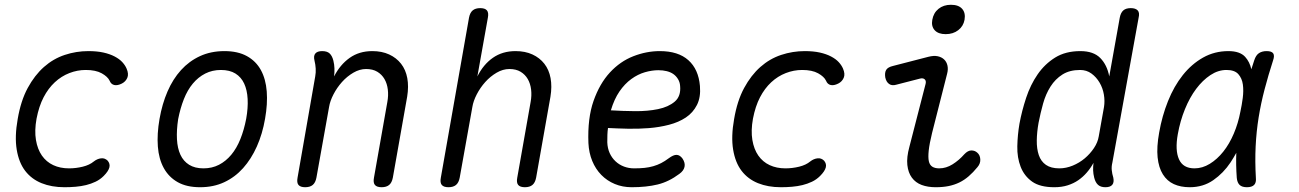

<svg xmlns="http://www.w3.org/2000/svg" viewBox="-20 -774 5440 804"><path d="M54 -275Q67 -352 96 -405.5Q125 -459 164 -493.5Q203 -528 251 -544Q299 -560 350 -560Q386 -560 413 -554Q440 -548 460 -537.5Q480 -527 492 -514Q504 -501 510 -487Q520 -464 513 -448Q506 -432 490 -424Q472 -415 458.5 -418Q445 -421 439 -436Q431 -453 406 -467Q381 -481 339 -481Q304 -481 270.5 -468Q237 -455 209.5 -429.5Q182 -404 162.5 -366.5Q143 -329 133 -277Q124 -227 130.5 -188Q137 -149 155.5 -122.5Q174 -96 203 -82.5Q232 -69 269 -69Q298 -69 326.5 -76Q355 -83 373 -98Q387 -109 403 -111Q419 -113 431 -101Q436 -95 438 -88Q440 -81 438 -73Q436 -65 430 -56Q424 -47 414 -37Q399 -22 380 -13Q361 -4 340.5 1Q320 6 297 8Q274 10 250 10Q196 10 154 -7Q112 -24 85.5 -58.5Q59 -93 50 -147.5Q41 -202 54 -275Z M818 10Q762 10 724.5 -11Q687 -32 666 -70Q645 -108 641 -160.5Q637 -213 648 -276Q659 -339 681.5 -391Q704 -443 738 -480.5Q772 -518 817.5 -539Q863 -560 920 -560Q976 -560 1014 -539Q1052 -518 1072.5 -480.5Q1093 -443 1097 -391Q1101 -339 1090 -277Q1079 -213 1055.5 -160.5Q1032 -108 998 -70Q964 -32 919 -11Q874 10 818 10ZM832 -69Q868 -69 897 -84Q926 -99 948.5 -126Q971 -153 986.5 -191.5Q1002 -230 1011 -277Q1019 -322 1017 -359.5Q1015 -397 1002.5 -424Q990 -451 966 -466Q942 -481 905 -481Q869 -481 839.5 -466Q810 -451 787.5 -424Q765 -397 750 -359Q735 -321 726 -275Q719 -229 721 -191Q723 -153 735.5 -126Q748 -99 772 -84Q796 -69 832 -69Z M1329 -560Q1350 -560 1360.5 -550Q1371 -540 1376 -520Q1380 -504 1380.5 -487.5Q1381 -471 1379 -454Q1404 -503 1444 -531.5Q1484 -560 1539 -560Q1579 -560 1609.5 -546Q1640 -532 1659.5 -507Q1679 -482 1685.5 -447Q1692 -412 1685 -369L1625 -30Q1621 -9 1609.5 0.5Q1598 10 1578 10Q1558 10 1550 0.5Q1542 -9 1546 -30L1602 -347Q1607 -374 1604 -399Q1601 -424 1590 -443Q1579 -462 1560 -473.5Q1541 -485 1513 -485Q1486 -485 1459.5 -469.5Q1433 -454 1412 -430.5Q1391 -407 1376.5 -379Q1362 -351 1358 -326L1305 -30Q1301 -9 1289.5 0.5Q1278 10 1258 10Q1238 10 1230 0.5Q1222 -9 1226 -30L1300 -454Q1303 -470 1302 -487Q1301 -504 1297 -520Q1292 -540 1300.5 -550Q1309 -560 1329 -560Z M1958 -326 1905 -30Q1901 -9 1889.5 0.5Q1878 10 1858 10Q1838 10 1830 0.5Q1822 -9 1826 -30L1944 -700Q1948 -721 1959.5 -730.5Q1971 -740 1991 -740Q2011 -740 2019 -730.5Q2027 -721 2023 -700L1979 -454Q2004 -504 2044 -532Q2084 -560 2139 -560Q2179 -560 2209.5 -546Q2240 -532 2259.5 -507Q2279 -482 2285.5 -447Q2292 -412 2285 -369L2225 -30Q2221 -9 2209.5 0.5Q2198 10 2178 10Q2158 10 2150 0.5Q2142 -9 2146 -30L2202 -347Q2207 -374 2204 -399Q2201 -424 2190 -443Q2179 -462 2160 -473.5Q2141 -485 2113 -485Q2086 -485 2059.5 -469.5Q2033 -454 2012 -430.5Q1991 -407 1976.5 -379Q1962 -351 1958 -326Z M2838 -110Q2850 -92 2846.5 -75.5Q2843 -59 2825 -46Q2781 -13 2734 -1.5Q2687 10 2625 10Q2587 10 2554.5 -3.5Q2522 -17 2498 -41.5Q2474 -66 2460 -100Q2446 -134 2444 -175Q2440 -279 2465.5 -351.5Q2491 -424 2534 -470.5Q2577 -517 2632 -538.5Q2687 -560 2743 -560Q2820 -560 2862.5 -522Q2905 -484 2911 -414Q2915 -367 2898.5 -334.5Q2882 -302 2852 -282Q2822 -262 2781.5 -251.5Q2741 -241 2697 -237.5Q2653 -234 2608.5 -235Q2564 -236 2526 -238Q2524 -225 2523.5 -210Q2523 -195 2523 -178Q2524 -153 2533 -133Q2542 -113 2557.5 -98.5Q2573 -84 2593 -76.5Q2613 -69 2635 -69Q2660 -69 2679 -71Q2698 -73 2715.5 -78Q2733 -83 2748.5 -91Q2764 -99 2780 -111Q2800 -126 2813.5 -125.5Q2827 -125 2838 -110ZM2538 -312Q2587 -309 2639.5 -308.5Q2692 -308 2735.5 -317Q2779 -326 2805.5 -348.5Q2832 -371 2828 -414Q2827 -430 2819 -443Q2811 -456 2799.5 -464Q2788 -472 2772 -476Q2756 -480 2737 -480Q2710 -480 2680.5 -471.5Q2651 -463 2623.5 -443Q2596 -423 2574 -391Q2552 -359 2538 -312Z M3054 -275Q3067 -352 3096 -405.5Q3125 -459 3164 -493.5Q3203 -528 3251 -544Q3299 -560 3350 -560Q3386 -560 3413 -554Q3440 -548 3460 -537.5Q3480 -527 3492 -514Q3504 -501 3510 -487Q3520 -464 3513 -448Q3506 -432 3490 -424Q3472 -415 3458.5 -418Q3445 -421 3439 -436Q3431 -453 3406 -467Q3381 -481 3339 -481Q3304 -481 3270.5 -468Q3237 -455 3209.5 -429.5Q3182 -404 3162.5 -366.5Q3143 -329 3133 -277Q3124 -227 3130.5 -188Q3137 -149 3155.5 -122.5Q3174 -96 3203 -82.5Q3232 -69 3269 -69Q3298 -69 3326.5 -76Q3355 -83 3373 -98Q3387 -109 3403 -111Q3419 -113 3431 -101Q3436 -95 3438 -88Q3440 -81 3438 -73Q3436 -65 3430 -56Q3424 -47 3414 -37Q3399 -22 3380 -13Q3361 -4 3340.5 1Q3320 6 3297 8Q3274 10 3250 10Q3196 10 3154 -7Q3112 -24 3085.5 -58.5Q3059 -93 3050 -147.5Q3041 -202 3054 -275Z M3732 -419Q3715 -414 3703 -422.5Q3691 -431 3687 -450Q3684 -470 3691 -481.5Q3698 -493 3720 -498L3867 -536Q3890 -542 3906.5 -538.5Q3923 -535 3933.5 -525Q3944 -515 3947.5 -499.5Q3951 -484 3946 -465L3883 -217Q3872 -172 3869 -143.5Q3866 -115 3869.5 -99Q3873 -83 3884 -76Q3895 -69 3913 -69Q3942 -69 3969 -86Q3996 -103 4018 -128Q4033 -144 4047.5 -144Q4062 -144 4072 -135Q4084 -125 4085 -107Q4086 -89 4073 -74Q4055 -52 4036.5 -36Q4018 -20 3997.5 -10Q3977 0 3953 5Q3929 10 3898 10Q3865 10 3839.5 0.5Q3814 -9 3798.5 -30Q3783 -51 3779.5 -83Q3776 -115 3788 -159L3856 -423Q3859 -436 3852 -442Q3845 -448 3833 -445ZM3940 -631Q3909 -631 3894 -647.5Q3879 -664 3884 -691Q3889 -720 3910 -737Q3931 -754 3962 -754Q3994 -754 4009 -737Q4024 -720 4019 -691Q4014 -664 3992.5 -647.5Q3971 -631 3940 -631Z M4638 -93Q4634 -77 4635.5 -61.5Q4637 -46 4642 -30Q4646 -10 4637.5 0Q4629 10 4609 10Q4589 10 4578 0Q4567 -10 4562 -30Q4558 -46 4557.5 -60.5Q4557 -75 4559 -92Q4547 -70 4531 -51.5Q4515 -33 4495.5 -19.5Q4476 -6 4451 2Q4426 10 4395 10Q4335 10 4302 -13.5Q4269 -37 4254 -75.5Q4239 -114 4240 -161.5Q4241 -209 4249 -256Q4259 -310 4277 -364.5Q4295 -419 4325 -462.5Q4355 -506 4398.5 -533Q4442 -560 4504 -560Q4559 -560 4587.5 -531Q4616 -502 4625 -454L4669 -700Q4673 -721 4684 -730.5Q4695 -740 4715 -740Q4735 -740 4744 -730.5Q4753 -721 4748 -700ZM4416 -69Q4444 -69 4472 -80.5Q4500 -92 4522.5 -111Q4545 -130 4561 -154Q4577 -178 4581 -203L4603 -326Q4607 -351 4602.5 -378Q4598 -405 4584.5 -428Q4571 -451 4550.5 -466Q4530 -481 4503 -481Q4459 -481 4429 -462Q4399 -443 4379 -411.5Q4359 -380 4348 -340.5Q4337 -301 4329 -260Q4322 -221 4321.5 -186Q4321 -151 4330 -124.5Q4339 -98 4360 -83.5Q4381 -69 4416 -69Z M4962 10Q4924 10 4895.5 -3Q4867 -16 4849.5 -44Q4832 -72 4827.5 -115Q4823 -158 4834 -219Q4846 -288 4871 -350.5Q4896 -413 4933 -459.5Q4970 -506 5018 -533Q5066 -560 5124 -560Q5172 -560 5194 -536Q5213 -515 5220 -484Q5226 -502 5232 -521Q5239 -543 5252 -551.5Q5265 -560 5284 -560Q5305 -560 5311.5 -550.5Q5318 -541 5311 -521Q5291 -459 5275.5 -400Q5260 -341 5250.5 -282Q5241 -223 5238 -160.5Q5235 -98 5239 -29Q5241 -9 5231.5 0.5Q5222 10 5201.5 10Q5181 10 5171 0.5Q5161 -9 5159 -29Q5155 -84 5157 -134Q5146 -114 5133 -94Q5103 -49 5060.5 -19.5Q5018 10 4962 10ZM4982 -69Q5015 -69 5046 -88Q5077 -107 5102.5 -139Q5128 -171 5146.5 -214.5Q5165 -258 5174 -306Q5180 -333 5184 -363.5Q5188 -394 5184.5 -420Q5181 -446 5165.5 -463.5Q5150 -481 5116 -481Q5081 -481 5048.5 -459.5Q5016 -438 4989 -402Q4962 -366 4942 -317Q4922 -268 4912 -212Q4900 -145 4917 -107Q4934 -69 4982 -69Z"/></svg>

Font: Maple Mono Light
Style: Italic
Weight: 300
Italic angle: -10°
Monospace: yes
Designer: subframe7536
Version: Version 7.000